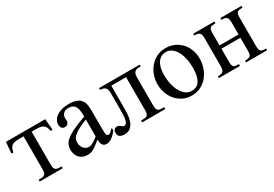

<svg xmlns="http://www.w3.org/2000/svg" viewBox="16 -1061 2388 1676"><g transform="rotate(-30 1210.0 -222.5)"><path d="M406.7 -335Q403.3 -358.9 395.5 -374Q387.7 -389.2 375.5 -397.7Q363.3 -406.2 346.4 -409.2Q329.6 -412.1 307.6 -412.1H259.8V-83.5Q259.8 -66.9 261.7 -54.7Q263.7 -42.5 269.8 -34.4Q275.9 -26.4 286.9 -22.5Q297.9 -18.6 315.9 -18.6H335V0H103V-18.6H122.1Q140.1 -18.6 151.1 -22.5Q162.1 -26.4 168.2 -34.4Q174.3 -42.5 176.3 -54.7Q178.2 -66.9 178.2 -83.5V-412.1H129.9Q108.4 -412.1 91.6 -409.2Q74.7 -406.2 62.5 -397.7Q50.3 -389.2 42.5 -374Q34.7 -358.9 31.2 -335H11.7L21 -447.3H417L426.3 -335Z M722.7 -267.6Q666 -245.6 633.1 -227.3Q600.1 -209 583 -192.4Q565.9 -175.8 561.3 -160.4Q556.6 -145 556.6 -128.9Q556.6 -111.3 562 -96.7Q567.4 -82 576.4 -71Q585.4 -60.1 597.9 -53.7Q610.4 -47.4 624.5 -46.9Q643.6 -45.9 667.7 -58.6Q691.9 -71.3 722.7 -96.2ZM881.8 -64.5Q826.7 8.3 774.9 8.3Q764.2 8.3 754.6 4.9Q745.1 1.5 738 -6.8Q731 -15.1 726.8 -29.1Q722.7 -43 722.7 -64.5Q693.4 -41.5 674.1 -27.1Q654.8 -12.7 639.9 -4.9Q625 2.9 611.6 5.6Q598.1 8.3 580.6 8.3Q556.6 8.3 537.1 0.2Q517.6 -7.8 503.4 -22.7Q489.3 -37.6 481.4 -58.8Q473.6 -80.1 473.6 -106Q473.6 -130.9 482.7 -153.3Q491.7 -175.8 518.6 -198.5Q545.4 -221.2 594.2 -245.1Q643.1 -269 722.7 -296.4V-314.9Q722.7 -347.2 717.5 -369.1Q712.4 -391.1 702.1 -405Q691.9 -418.9 676 -425Q660.2 -431.2 639.2 -431.2Q608.4 -431.2 590.8 -415.3Q573.2 -399.4 571.8 -376.5L572.8 -347.2Q573.7 -326.2 562.3 -313.7Q550.8 -301.3 532.2 -301.3Q512.7 -301.3 502 -313.7Q491.2 -326.2 491.2 -348.1Q491.2 -374.5 504.6 -395.3Q518.1 -416 540.8 -430.4Q563.5 -444.8 593 -452.4Q622.6 -460 654.8 -460Q703.1 -460 732.7 -449.2Q762.2 -438.5 778.3 -418.7Q794.4 -398.9 799.6 -370.8Q804.7 -342.8 804.7 -307.6V-155.3Q804.7 -124 805.7 -104Q806.6 -84 807.1 -77.1Q809.6 -64 814.5 -58.6Q819.3 -53.2 828.6 -53.2Q833 -53.2 836.7 -54.2Q840.3 -55.2 845.9 -59.3Q851.6 -63.5 859.9 -71.3Q868.2 -79.1 881.8 -92.8Z M1135.7 0V-18.6Q1158.2 -18.6 1173.1 -20Q1188 -21.5 1196.3 -28.1Q1204.6 -34.7 1208 -47.9Q1211.4 -61 1211.4 -84.5V-412.1H1062.5V-168.5Q1062.5 -139.6 1058.8 -107.4Q1055.2 -75.2 1043.5 -48.1Q1031.7 -21 1009.8 -3.2Q987.8 14.6 951.2 14.6Q923.8 14.6 906 3.2Q888.2 -8.3 888.2 -35.6Q888.2 -57.6 898.7 -68.4Q909.2 -79.1 926.3 -79.1Q938.5 -79.1 946.3 -74.7Q954.1 -70.3 960.2 -65.2Q966.3 -60.1 971.9 -55.7Q977.5 -51.3 985.4 -51.3Q997.1 -51.3 1004.9 -60.3Q1012.7 -69.3 1017.3 -85.2Q1022 -101.1 1024.2 -122.6Q1026.4 -144 1026.4 -168.5V-358.9Q1026.4 -376.5 1023.2 -389.6Q1020 -402.8 1012.2 -411.6Q1004.4 -420.4 991.7 -424.8Q979 -429.2 959.5 -429.2V-447.3H1369.1V-429.2H1349.1Q1332 -429.2 1321 -423.8Q1310.1 -418.5 1304 -409.7Q1297.9 -400.9 1295.4 -389.9Q1293 -378.9 1293 -367.7V-84.5Q1293 -60.5 1296.1 -47.4Q1299.3 -34.2 1307.9 -27.8Q1316.4 -21.5 1331.3 -20Q1346.2 -18.6 1369.1 -18.6V0Z M1758.3 -194.3Q1758.3 -244.1 1748.5 -287.1Q1738.8 -330.1 1720.7 -361.6Q1702.6 -393.1 1676.8 -411.1Q1650.9 -429.2 1618.7 -429.2Q1599.6 -429.2 1579.8 -420.9Q1560.1 -412.6 1543.9 -393.1Q1527.8 -373.5 1517.8 -341.1Q1507.8 -308.6 1507.8 -259.8Q1507.8 -211.9 1517.8 -168.5Q1527.8 -125 1546.4 -92.3Q1564.9 -59.6 1591.1 -40.3Q1617.2 -21 1649.4 -21Q1673.3 -21 1693.6 -30Q1713.9 -39.1 1728 -59.6Q1742.2 -80.1 1750.2 -113.3Q1758.3 -146.5 1758.3 -194.3ZM1849.6 -231.9Q1849.6 -188.5 1835.7 -144.8Q1821.8 -101.1 1794.2 -65.4Q1766.6 -29.8 1725.3 -7.6Q1684.1 14.6 1628.9 14.6Q1582 14.6 1543.2 -4.4Q1504.4 -23.4 1476.3 -55.7Q1448.2 -87.9 1432.9 -130.4Q1417.5 -172.9 1417.5 -219.2Q1417.5 -264.6 1432.4 -307.9Q1447.3 -351.1 1475.3 -384.8Q1503.4 -418.5 1543.5 -439.2Q1583.5 -460 1633.8 -460Q1682.1 -460 1721.7 -442.4Q1761.2 -424.8 1789.8 -394Q1818.4 -363.3 1834 -321.5Q1849.6 -279.8 1849.6 -231.9Z M2182.6 0V-17.6Q2202.6 -17.6 2215.3 -20.3Q2228 -22.9 2235.4 -30.3Q2242.7 -37.6 2245.4 -50.5Q2248 -63.5 2248 -83.5V-210.9H2056.6V-83.5Q2056.6 -61 2059.3 -48.1Q2062 -35.2 2069.3 -28.3Q2076.7 -21.5 2089.4 -19.5Q2102.1 -17.6 2122.1 -17.6V0H1909.2V-17.6Q1929.2 -17.6 1941.9 -20.5Q1954.6 -23.4 1961.9 -31Q1969.2 -38.6 1972.2 -51.3Q1975.1 -64 1975.1 -83.5V-362.8Q1975.1 -382.8 1972.2 -395.8Q1969.2 -408.7 1961.9 -416Q1954.6 -423.3 1941.9 -426.3Q1929.2 -429.2 1909.2 -429.2V-447.3H2122.1V-429.2Q2102.1 -429.2 2089.4 -427.2Q2076.7 -425.3 2069.3 -418.5Q2062 -411.6 2059.3 -398.4Q2056.6 -385.3 2056.6 -362.8V-244.1H2248V-362.8Q2248 -383.3 2245.4 -396.2Q2242.7 -409.2 2235.4 -416.5Q2228 -423.8 2215.3 -426.5Q2202.6 -429.2 2182.6 -429.2V-447.3H2395V-429.2Q2375 -429.2 2362.3 -427Q2349.6 -424.8 2342.3 -417.7Q2335 -410.6 2332.3 -397.5Q2329.6 -384.3 2329.6 -362.8V-83.5Q2329.6 -62 2332.3 -48.8Q2335 -35.6 2342.3 -28.8Q2349.6 -22 2362.3 -19.8Q2375 -17.6 2395 -17.6V0Z"/></g></svg>

Font: Doulos SIL Compact
Style: Regular
Weight: 400
Designer: Walt Agee, Victor Gaultney, Peter Martin, Debbi Hosken
Foundry: SIL International
Version: Version 4.110; 2011; Maintenance release ; LnSpcTght